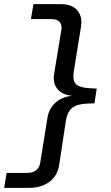

<svg xmlns="http://www.w3.org/2000/svg" viewBox="-79 -725 534 925"><path d="M-59 180 -47 108H53Q79 108 95 95.5Q111 83 115 58L150 -160Q155 -189 171.5 -212Q188 -235 215.5 -249Q243 -263 279 -264V-263Q243 -264 220 -277.5Q197 -291 187 -313.5Q177 -336 181 -365L217 -583Q220 -607 207.5 -620Q195 -633 169 -633H70L82 -705H213Q249 -705 272 -692.5Q295 -680 306 -655Q317 -630 311 -595L276 -378Q270 -333 289.5 -317.5Q309 -302 354 -300L387 -298L376 -227L341 -226Q292 -224 269 -205.5Q246 -187 239 -147L206 70Q198 122 159 151Q120 180 63 180Z"/></svg>

Font: Nunito Sans 10pt Expanded
Style: Italic
Weight: 400
Width: 7
Italic angle: -9°
Designer: Vernon Adams
Foundry: Vernon Adams
Version: Version 3.101;gftools[0.9.27]